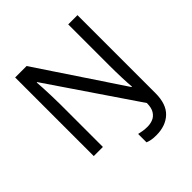

<svg xmlns="http://www.w3.org/2000/svg" viewBox="-237 -879 1233 1233"><g transform="rotate(-45 380.0 -262.0)"><path d="M475 190Q450 190 431.5 186.5Q413 183 399 177V101Q415 105 434 108Q453 111 475 111Q501 111 524.5 101.5Q548 92 563.5 67.5Q579 43 579 0L176 -593H172Q174 -574 175.5 -539Q177 -504 178.5 -464Q180 -424 180 -387V0H97V-714H201L582 -142H586Q583 -174 581 -230.5Q579 -287 579 -342V-714H663V-6Q663 94 612 142Q561 190 475 190Z"/></g></svg>

Font: Noto Sans Gothic
Style: Regular
Weight: 400
Designer: Monotype Design Team
Foundry: Monotype Imaging Inc.
Version: Version 2.001; ttfautohint (v1.8.4.7-5d5b)